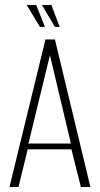

<svg xmlns="http://www.w3.org/2000/svg" viewBox="-20 -749 401 769"><path d="M18 0 162 -591H200L342 0H304L266 -151H91L54 0ZM94 -174H264L180 -528ZM219 -641H200L148 -729H186ZM160 -641H140L87 -729H125Z"/></svg>

Font: Alumni Sans Thin ExtraLight
Style: Regular
Weight: 250
Version: Version 1.018